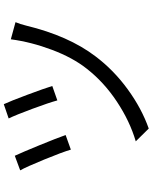

<svg xmlns="http://www.w3.org/2000/svg" viewBox="87 -880 825 1040"><g transform="rotate(-90 500.0 -359.5)"><path d="M456.1 -752Q472.7 -716.8 507.3 -624Q542 -531.2 554.7 -489.3L476.6 -461.9Q464.8 -505.9 431.2 -596.7Q397.5 -687.5 378.9 -725.6ZM807.6 -713.9 900.4 -688.5Q889.6 -663.1 881.8 -630.9Q826.2 -401.4 715.8 -255.9Q640.6 -156.2 536.6 -80.6Q432.6 -4.9 324.2 33.2L254.9 -37.1Q364.3 -69.3 469.7 -139.2Q575.2 -209 648.4 -302.7Q708 -377.9 750.5 -490.7Q793 -603.5 807.6 -713.9ZM176.8 -692.4Q196.3 -650.4 233.9 -558.6Q271.5 -466.8 289.1 -417L210 -388.7Q196.3 -435.5 156.2 -533.2Q116.2 -630.9 97.7 -663.1Z"/></g></svg>

Font: GenYoGothic TW TTF Regular
Style: Regular
Weight: 400
Version: Version 1.300